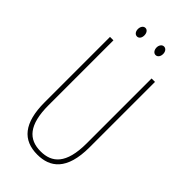

<svg xmlns="http://www.w3.org/2000/svg" viewBox="-273 -952 1032 1032"><g transform="rotate(45 243.0 -436.5)"><path d="M148 -850C148 -833 157 -818 173 -818C187 -818 197 -831 197 -850C197 -869 187 -883 173 -883C157 -883 148 -867 148 -850ZM289 -851C289 -833 299 -818 314 -818C329 -818 339 -832 339 -851C339 -870 328 -883 314 -883C299 -883 289 -868 289 -851ZM414 -217V-714H388V-221C388 -63 328 -15 243 -15C152 -15 98 -71 98 -221V-714H72V-217C72 -59 133 10 243 10C338 10 414 -42 414 -217Z"/></g></svg>

Font: Noto Sans Gurmukhi UI ExtraCondensed Thin
Style: Regular
Weight: 100
Width: 2
Designer: Jelle Bosma - Monotype Design Team
Foundry: Monotype Imaging Inc.
Version: Version 2.004